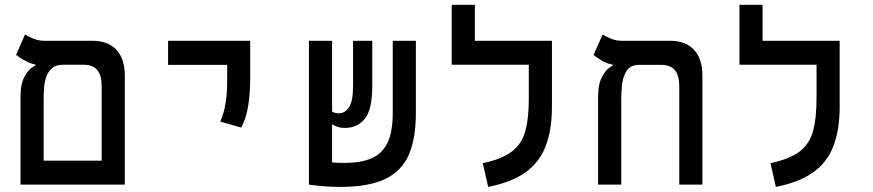

<svg xmlns="http://www.w3.org/2000/svg" viewBox="-20 -752 3556 782"><path d="M63.5 0V-359.4Q63.5 -410.2 80.8 -441.9Q98.1 -473.6 124 -484.4V-489.3Q102.5 -493.2 81.3 -505.1Q60.1 -517.1 45.4 -528.3L82 -611.8Q93.3 -604 115 -595Q136.7 -585.9 159.7 -585.9H356.4Q419.9 -585.9 454.1 -549.3Q488.3 -512.7 488.3 -444.3V0ZM236.8 -488.3Q208 -488.3 191.9 -474.4Q175.8 -460.4 168.5 -439Q161.1 -417.5 159.4 -393.8Q157.7 -370.1 157.7 -350.1V-97.7H394V-402.3Q394 -488.3 321.3 -488.3Z M962.4 -232.4 877 -256.8Q892.6 -293 898.9 -332.3Q905.3 -371.6 905.3 -428.2V-487.8H664.6V-585.9H999V-428.2Q999 -371.6 990.7 -320.3Q982.4 -269 962.4 -232.4Z M1365.7 9.3Q1331.5 9.3 1295.9 6.3Q1260.3 3.4 1238.8 0V-0.5H1238.3V-585.9H1332.5V-297.9Q1343.3 -290.5 1360.8 -290.5Q1384.3 -290.5 1401.1 -314.5Q1418 -338.4 1418 -403.3V-585.9H1496.1V-399.9Q1496.1 -305.7 1465.8 -268.3Q1435.5 -231 1385.7 -231Q1368.2 -231 1355.5 -235.1Q1342.8 -239.3 1332.5 -246.1V-90.3Q1345.7 -89.4 1358.9 -88.9Q1372.1 -88.4 1383.3 -88.4Q1448.7 -88.4 1492.2 -106.7Q1535.6 -125 1557.6 -169.4Q1579.6 -213.9 1579.6 -292V-585.9H1673.8V-291.5Q1673.8 -189 1645.3 -122.3Q1616.7 -55.7 1549.3 -23.2Q1481.9 9.3 1365.7 9.3Z M2228 -585.9V-318.4Q2228 -222.2 2202.1 -155.8Q2176.3 -89.4 2119.1 -49.3Q2062 -9.3 1968.3 9.3L1946.3 -87.4Q2025.9 -104.5 2065.9 -135.7Q2106 -167 2119.9 -219Q2133.8 -271 2133.8 -351.1V-488.3H1819.8V-732.4H1914.1V-585.9Z M2840.8 -444.3V0H2746.6V-401.9Q2746.6 -487.8 2673.8 -487.8H2576.2Q2543.9 -484.4 2530.3 -460.7Q2516.6 -437 2513.4 -406.2Q2510.3 -375.5 2510.3 -350.1V0H2416V-359.4Q2416 -410.2 2433.3 -441.9Q2450.7 -473.6 2476.1 -484.4V-488.8Q2452.6 -492.2 2431.9 -504.6Q2411.1 -517.1 2397.5 -528.3L2434.6 -611.8Q2445.8 -604 2467.3 -595Q2488.8 -585.9 2512.2 -585.9H2708.5Q2772.5 -585.9 2806.6 -549.3Q2840.8 -512.7 2840.8 -444.3Z M3399.9 -585.9V-318.4Q3399.9 -222.2 3374 -155.8Q3348.1 -89.4 3291 -49.3Q3233.9 -9.3 3140.1 9.3L3118.2 -87.4Q3197.8 -104.5 3237.8 -135.7Q3277.8 -167 3291.7 -219Q3305.7 -271 3305.7 -351.1V-488.3H2991.7V-732.4H3085.9V-585.9Z"/></svg>

Font: Cascadia Code NF
Style: Regular
Weight: 400
Monospace: yes
Designer: Aaron Bell
Foundry: Saja Typeworks
Version: Version 2404.023; ttfautohint (v1.8.4)